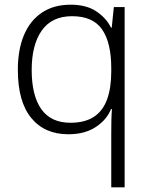

<svg xmlns="http://www.w3.org/2000/svg" viewBox="-20 -562 639 818"><path d="M454 4Q454 -17 454.5 -46.5Q455 -76 457 -97H453Q434 -51 387.5 -20.5Q341 10 271 10Q170 10 113 -59.5Q56 -129 56 -265Q56 -349 81.5 -411Q107 -473 157.5 -507.5Q208 -542 281 -542Q348 -542 390.5 -513.5Q433 -485 453 -444H456L465 -532H511V236H454ZM280 -39Q341 -39 379.5 -64Q418 -89 436 -138Q454 -187 454 -257V-271Q454 -380 415 -436.5Q376 -493 287 -493Q201 -493 158 -432Q115 -371 115 -264Q115 -155 156 -97Q197 -39 280 -39Z"/></svg>

Font: Noto Sans Hebrew Light
Style: Regular
Weight: 300
Designer: Monotype Design Team
Foundry: Monotype Imaging Inc.
Version: Version 2.003